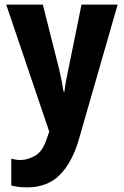

<svg xmlns="http://www.w3.org/2000/svg" viewBox="-20 -569 540 834"><path d="M323 35 491 -549H334L277 -268Q271 -241 266.5 -216.5Q262 -192 260 -171H256Q249 -218 237 -268L166 -549H7L194 3L185 28Q167 87 134 106.5Q101 126 69 126Q50 126 29 120V237Q63 245 97 245Q186 245 240 190.5Q294 136 323 35Z"/></svg>

Font: Noto Sans Mono UI Condensed ExtraBold
Style: Regular
Weight: 800
Width: 3
Designer: Monotype Design team
Foundry: Monotype Imaging Inc.
Version: 1.000